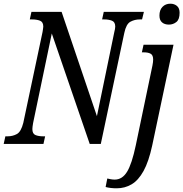

<svg xmlns="http://www.w3.org/2000/svg" viewBox="-38 -778 991 1038"><path d="M-18 0 -9 -41H3Q31 -41 53.5 -53.5Q76 -66 88 -114L192 -605Q193 -613 194.5 -621Q196 -629 196 -634Q196 -659 178.5 -666Q161 -673 135 -673H123L132 -714H295L486 -150L580 -605Q582 -612 583.5 -620.5Q585 -629 585 -634Q585 -659 567.5 -666Q550 -673 525 -673H514L523 -714H740L730 -673H718Q690 -673 667 -660.5Q644 -648 634 -600L507 0H447L242 -597L141 -113Q139 -102 138 -93.5Q137 -85 137 -80Q137 -55 153.5 -48Q170 -41 196 -41H206L197 0ZM875 -645Q852 -645 838 -657Q824 -669 824 -694Q824 -724 840.5 -741Q857 -758 883 -758Q904 -758 918.5 -746Q933 -734 933 -709Q933 -673 915.5 -659Q898 -645 875 -645ZM593 240Q559 240 533 233L542 187Q550 189 561 191Q572 193 582 193Q623 193 649 150.5Q675 108 696 8L786 -423Q790 -443 790 -456Q790 -480 776.5 -487.5Q763 -495 740 -495H729L738 -536H900L785 8Q766 96 738 146.5Q710 197 673.5 218.5Q637 240 593 240Z"/></svg>

Font: Noto Serif Condensed
Style: Italic
Weight: 400
Width: 3
Italic angle: -12°
Designer: Monotype Design Team
Foundry: Monotype Imaging Inc.
Version: Version 2.014; ttfautohint (v1.8.4.7-5d5b)